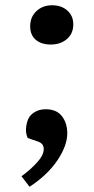

<svg xmlns="http://www.w3.org/2000/svg" viewBox="-20 -545 358 733"><path d="M95.2 -444.8Q95.2 -480 118.9 -502.4Q142.6 -524.9 179.2 -524.9Q214.8 -524.9 237.3 -504.6Q259.8 -484.4 259.8 -452.1Q259.8 -416.5 235.4 -395.8Q210.9 -375 173.8 -375Q137.7 -375 116.5 -393.1Q95.2 -411.1 95.2 -444.8ZM92.8 168Q161.1 123.5 199 67.4Q236.8 11.2 236.8 -36.1Q236.8 -75.2 216.3 -101.6Q195.8 -127.9 154.8 -127.9Q129.9 -127.9 112.1 -116.9Q94.2 -106 87.4 -89.6Q80.6 -73.2 79.3 -54Q78.1 -34.7 85.9 -18.1L124 -4.9Q147 2.4 147 23.9Q147 47.4 121.3 75.4Q95.7 103.5 62 127.9Z"/></svg>

Font: Literata Book Medium
Style: Italic
Weight: 500
Italic angle: -3°
Designer: Latin by Veronika Burian and Jose Scaglione. Greek by Irene Vlachou. Cyrillic by Vera Evstafieva
Foundry: TypeTogether
Version: Version 1.003;PS 001.003;hotconv 1.0.88;makeotf.lib2.5.64775